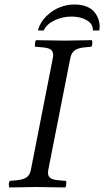

<svg xmlns="http://www.w3.org/2000/svg" viewBox="-20 -824 459 846"><path d="M212.9 -568.8Q217.3 -591.3 207.5 -602.1Q197.8 -612.8 168.9 -615.2L134.8 -618.2Q132.8 -622.1 134.3 -632.8Q135.7 -643.6 138.2 -647Q226.1 -645 265.1 -645Q294.9 -645 384.8 -647Q387.7 -640.1 386.7 -630.6Q385.7 -621.1 382.8 -618.2L352.1 -615.2Q322.3 -612.3 308.3 -601.3Q294.4 -590.3 290 -568.8L192.9 -76.2Q188.5 -53.2 198.2 -42.7Q208 -32.2 236.8 -29.8L271 -26.9Q272.9 -22.9 271.7 -12Q270.5 -1 268.1 2Q180.2 0 141.1 0Q110.8 0 21 2Q18.1 -4.9 19 -14.4Q20 -23.9 22.9 -26.9L54.2 -29.8Q84 -32.7 98.1 -43.5Q112.3 -54.2 116.2 -76.2ZM307.1 -804.2Q338.9 -804.2 361.8 -794.9Q384.8 -785.6 396.5 -770.3Q408.2 -754.9 413.6 -739.3Q418.9 -723.6 418.9 -707Q418.9 -695.8 418 -689.9H389.2V-692.9Q389.2 -718.8 362.3 -734.9Q335.4 -751 294.9 -751Q255.4 -751 220 -734.1Q184.6 -717.3 172.9 -689.9H147Q156.7 -726.1 184.6 -752.9Q212.4 -779.8 244.1 -792Q275.9 -804.2 307.1 -804.2Z"/></svg>

Font: Linux Libertine G
Style: Italic
Weight: 400
Italic angle: -12°
Designer: Philipp H. Poll
Foundry: Philipp H. Poll
Version: Version 5.1.3